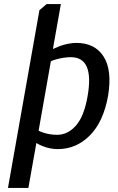

<svg xmlns="http://www.w3.org/2000/svg" viewBox="-20 -720 580 940"><path d="M19 200 173 -670 208 -700H278L239 -480L274 -495Q319 -510 354 -510Q444 -510 487 -443.5Q530 -377 509 -250Q486 -123 419.5 -56.5Q353 10 263 10Q224 10 188 -5Q172 -11 158 -20L119 200ZM260 -60Q312 -60 352 -105.5Q392 -151 409 -250Q442 -440 327 -440Q295 -440 257 -430Q239 -425 229 -420L169 -80Q176 -76 194 -70Q226 -60 260 -60Z"/></svg>

Font: Scada
Style: Italic
Weight: 400
Italic angle: -10°
Designer: Jovanny Lemonad
Foundry: Jovanny Lemonad
Version: Version 4.100;PS 004.100;hotconv 1.0.88;makeotf.lib2.5.64775